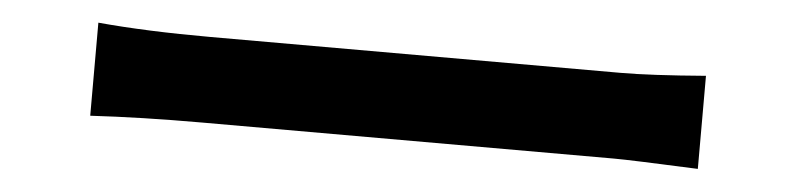

<svg xmlns="http://www.w3.org/2000/svg" viewBox="-25 -511 1050 253"><g transform="rotate(5 500.0 -384.5)"><path d="M97.7 -323.2V-446.3Q162.1 -440.4 246.1 -440.4H789.1Q828.1 -440.4 901.4 -446.3V-323.2Q811.5 -327.1 790 -327.1H246.1Q164.1 -327.1 97.7 -323.2Z"/></g></svg>

Font: GenEi Gothic M SemiBold
Style: Regular
Weight: 500
Designer: o_tamon (Modified); [Source Han Sans]
Ryoko NISHIZUKA  (kana & ideographs); Paul D. Hunt (Latin, Greek & Cyrillic); Wenl
Version: Version 1.1a;Original Version 1.004